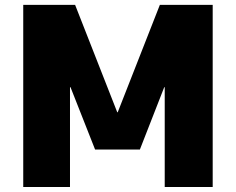

<svg xmlns="http://www.w3.org/2000/svg" viewBox="-20 -750 945 770"><path d="M73.2 0V-730.5H281.2L450.2 -299.8H452.1L621.1 -730.5H833V0H640.6V-400.4H638.7L541 -150.4H361.3L262.7 -400.4H260.7V0Z"/></svg>

Font: GenEi M Gothic v2 Black
Style: Regular
Weight: 900
Version: Version 2.0